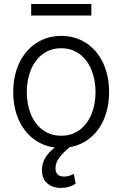

<svg xmlns="http://www.w3.org/2000/svg" viewBox="-20 -714 600 941"><path d="M448.2 -262.7Q448.2 -321.8 428.5 -370.8Q408.7 -419.9 370.6 -448.7Q332.5 -477.5 280.3 -477.5Q227.5 -477.5 189.2 -448.7Q150.9 -419.9 131.1 -370.8Q111.3 -321.8 111.3 -262.7Q111.3 -203.6 131.1 -154.8Q150.9 -106 189.2 -77.4Q227.5 -48.8 280.3 -48.8Q332.5 -48.8 370.6 -77.4Q408.7 -106 428.5 -154.8Q448.2 -203.6 448.2 -262.7ZM185.5 119.1Q185.5 57.6 248.5 8.8Q188 1 141.8 -35.2Q95.7 -71.3 70.3 -130.1Q44.9 -189 44.9 -262.7Q44.9 -343.3 74.7 -405.8Q104.5 -468.3 158.2 -503.2Q211.9 -538.1 280.3 -538.1Q348.6 -538.1 402.1 -503.2Q455.6 -468.3 485.1 -405.8Q514.6 -343.3 514.6 -262.7Q514.6 -190.9 490.7 -133.1Q466.8 -75.2 422.9 -38.8Q378.9 -2.4 321.3 7.3Q287.6 35.6 269.8 59.8Q252 84 252 110.4Q252 151.4 294.9 151.4Q318.4 151.4 341.8 137.7L350.6 186.5Q318.8 207 279.3 207Q236.8 207 211.2 184.1Q185.5 161.1 185.5 119.1ZM427.7 -637.7H132.8V-694.3H427.7Z"/></svg>

Font: Pretendard Std Light
Style: Regular
Weight: 300
Designer: Base glyphs from Inter by Rasmus Andersson; Hangeul glyphs from Noto Sans CJK(Source Han Sans) by Jang Soo-young and Kan
Foundry: Kil Hyung-jin
Version: Version 1.309